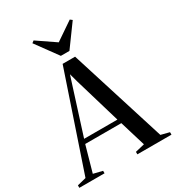

<svg xmlns="http://www.w3.org/2000/svg" viewBox="-252 -1107 1137 1241"><g transform="rotate(-30 316.0 -486.5)"><path d="M37.5 -35 278.5 -748H371.5L596 -34.5L659 -18.5V0H404.5V-18.5L473.5 -35L415.5 -226.5H146L92 -35L159.5 -18.5V0H-28.5V-18.5ZM405 -259 303.5 -602 286 -666 265.5 -602 156.5 -259ZM294.5 -798.5 176 -961 191.5 -973 326.5 -881 461.5 -973 477 -961 358.5 -798.5Z"/></g></svg>

Font: Merriweather 144pt
Style: Regular
Weight: 400
Version: Version 2.100